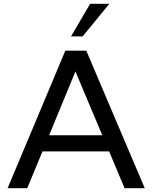

<svg xmlns="http://www.w3.org/2000/svg" viewBox="-20 -988 800 1008"><path d="M376 -613 517 -278H238ZM634 0H740L433 -722H323L20 0H123L203 -193H553ZM453 -968 353 -797H414L554 -968Z"/></svg>

Font: Perun
Style: Regular
Weight: 400
Foundry: Copyright (c) Stefan Peev, Context Ltd, 2016
Version: Version 1.089